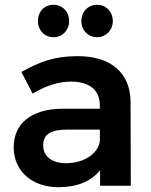

<svg xmlns="http://www.w3.org/2000/svg" viewBox="-20 -774 630 800"><path d="M203 -619C240 -619 268 -648 268 -686C268 -726 240 -754 203 -754C165 -754 138 -726 138 -686C138 -648 165 -619 203 -619ZM385 -619C421 -619 450 -648 450 -686C450 -726 421 -754 385 -754C347 -754 319 -726 319 -686C319 -648 347 -619 385 -619ZM397 0H525L524 -350C523 -469 444 -540 304 -540C206 -540 146 -517 69 -474L116 -384C171 -417 225 -434 275 -434C355 -434 396 -397 396 -335V-321H240C110 -320 37 -259 37 -160C37 -65 109 6 224 6C300 6 360 -18 397 -65ZM255 -94C196 -94 160 -123 160 -168C160 -215 192 -234 261 -234H396V-186C389 -134 330 -94 255 -94Z"/></svg>

Font: Montserrat_SPRD_medium Medium
Style: Regular
Weight: 400
Designer: Julieta Ulanovsky edited by Nelly Hempel
Foundry: Julieta Ulanovsky
Version: Version 4.000;PS 004.000;hotconv 1.0.88;makeotf.lib2.5.64775